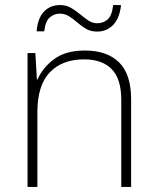

<svg xmlns="http://www.w3.org/2000/svg" viewBox="-20 -740 622 760"><path d="M316 -540Q404 -540 451.5 -493Q499 -446 499 -347V0H460V-345Q460 -428 422 -466.5Q384 -505 313 -505Q226 -505 177 -453.5Q128 -402 128 -297V0H89V-530H120L126 -426H129Q148 -471 193.5 -505.5Q239 -540 316 -540ZM125 -616Q129 -667 153.5 -693.5Q178 -720 218 -720Q242 -720 261 -709Q280 -698 296.5 -684Q313 -670 329.5 -659Q346 -648 365 -648Q388 -648 405.5 -662.5Q423 -677 428 -720H459Q454 -669 428.5 -642Q403 -615 364 -615Q339 -615 320.5 -626Q302 -637 286 -651Q270 -665 253.5 -675.5Q237 -686 216 -686Q195 -686 177.5 -671.5Q160 -657 155 -616Z"/></svg>

Font: Noto Sans Gujarati ExtraLight
Style: Regular
Weight: 200
Designer: Jelle Bosma - Monotype Design Team, Universal Thirst
Foundry: Monotype Imaging Inc.
Version: Version 2.106; ttfautohint (v1.8.4.7-5d5b)